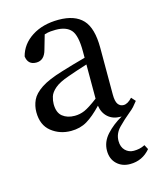

<svg xmlns="http://www.w3.org/2000/svg" viewBox="-107 -557 707 857"><g transform="rotate(-15 246.0 -128.5)"><path d="M388 224Q351 224 327 201Q303 178 303 140Q303 99 333 66Q363 33 406 9Q405 9 404 9Q403 9 402 9Q366 9 343.5 -11Q321 -31 316 -65Q278 -25 246 -6Q214 13 172 13Q120 13 81.5 -17.5Q43 -48 43 -108Q43 -137 55 -163Q67 -189 101.5 -212Q136 -235 203 -255Q229 -263 256.5 -271Q284 -279 314 -287V-317Q314 -390 292 -415.5Q270 -441 221 -441Q211 -441 198 -440Q185 -439 169 -434L150 -368Q138 -322 101 -322Q62 -322 57 -362Q71 -416 121.5 -448.5Q172 -481 245 -481Q320 -481 356.5 -442Q393 -403 393 -312V-96Q393 -64 402.5 -51Q412 -38 428 -38Q447 -38 468 -61L485 -42Q475 -29 466 -19Q457 -9 443 2Q416 24 390 50.5Q364 77 364 111Q364 139 380 155Q396 171 419 171Q432 171 444.5 168.5Q457 166 471 159L482 180Q445 224 388 224ZM127 -123Q127 -83 149 -65.5Q171 -48 205 -48Q229 -48 251 -57.5Q273 -67 314 -98V-256Q263 -240 224 -226Q180 -211 159 -193Q138 -175 132.5 -157Q127 -139 127 -123Z"/></g></svg>

Font: Source Serif 4 Subhead
Style: Regular
Weight: 400
Designer: Frank Grießhammer
Foundry: Adobe Systems Incorporated
Version: Version 4.004;hotconv 1.0.117;makeotfexe 2.5.65602